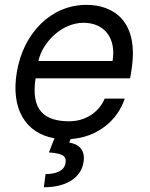

<svg xmlns="http://www.w3.org/2000/svg" viewBox="-20 -573 630 806"><path d="M452.4 -316.8H141.3C157.3 -394.2 238.6 -477.3 330.3 -477.3C421.5 -477.3 468.4 -409.1 452.4 -316.8ZM50.4 -268.5C25.6 -119.3 84.5 -14.2 208.5 7.5L185.4 66.8C239.3 71 260.7 79.5 255 112.2C249.3 144.9 215.2 157.7 171.2 157.7L164.1 213.1C262.1 213.1 320.3 170.5 330.3 109.4C340.2 54 307.5 31.2 270.6 25.6L276.6 10.7C388.8 3.6 473.7 -67.5 503.6 -159.1H419.7C393.8 -99.4 337 -63.9 270.6 -63.9C165.5 -63.9 109 -110.8 129.3 -244.3H526.3L532 -279.8C564.6 -483.3 457 -552.6 343 -552.6C195.7 -552.6 77.8 -436.1 50.4 -268.5Z"/></svg>

Font: Magic Ui Pro
Style: Italic
Weight: 400
Italic angle: -9.39999°
Designer: Stefan Endress, Andreas Faust
Version: Version 1.000;FEAKit 1.0